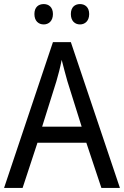

<svg xmlns="http://www.w3.org/2000/svg" viewBox="-20 -923 610 943"><path d="M149 -854C149 -820 169 -803 195 -803C219 -803 240 -820 240 -854C240 -888 219 -903 195 -903C169 -903 149 -888 149 -854ZM328 -854C328 -820 348 -803 373 -803C397 -803 418 -820 418 -854C418 -888 397 -903 373 -903C348 -903 328 -888 328 -854ZM478 0H569L328 -716H240L0 0H91L164 -222H404ZM311 -524 381 -301H187L257 -524C265 -551 276 -592 283 -629C289 -602 305 -547 311 -524Z"/></svg>

Font: Noto Sans Devanagari SemiCondensed
Style: Regular
Weight: 400
Width: 4
Designer: Jelle Bosma - Monotype Design Team
Foundry: Monotype Imaging Inc.
Version: Version 2.004